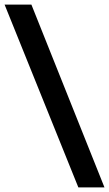

<svg xmlns="http://www.w3.org/2000/svg" viewBox="-34 -763 476 838"><path d="M308 55 -14 -743H103L422 55Z"/></svg>

Font: Saira SemiExpanded SemiBold
Style: Regular
Weight: 600
Width: 6
Designer: Hector Gatti with collaboration of the Omnibus-Type team
Foundry: Omnibus-Type
Version: Version 1.101